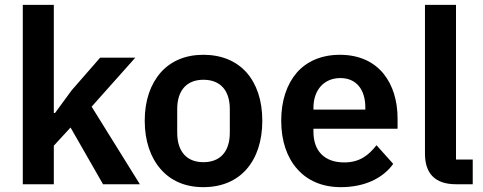

<svg xmlns="http://www.w3.org/2000/svg" viewBox="-20 -760 1993 792"><path d="M74 -740H202V-294H207L276 -388L393 -522H538L358 -320L557 0H405L271 -234L202 -159V0H74Z M819 12C744 12 685 -14 643 -62C601 -110 577 -178 577 -262C577 -346 601 -413 643 -461C685 -508 744 -534 819 -534C894 -534 955 -508 997 -461C1039 -413 1062 -346 1062 -262C1062 -178 1039 -110 997 -62C955 -14 894 12 819 12ZM819 -91C887 -91 928 -133 928 -213V-310C928 -389 887 -431 819 -431C752 -431 711 -389 711 -310V-213C711 -133 752 -91 819 -91Z M1386 12C1309 12 1248 -15 1206 -63C1164 -110 1140 -178 1140 -262C1140 -345 1163 -412 1204 -460C1245 -507 1306 -534 1382 -534C1463 -534 1523 -504 1562 -456C1601 -408 1620 -343 1620 -271V-229H1273V-216C1273 -140 1316 -90 1400 -90C1464 -90 1501 -120 1533 -161L1602 -84C1559 -24 1483 12 1386 12ZM1384 -438C1316 -438 1273 -388 1273 -316V-308H1487V-317C1487 -389 1451 -438 1384 -438Z M1861 0C1773 0 1733 -46 1733 -126V-740H1861V-102H1930V0Z"/></svg>

Font: Plexus Sans SemiBold
Style: Regular
Weight: 600
Version: Version 2.001;PS 002.001;hotconv 1.0.70;makeotf.lib2.5.58329